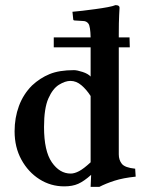

<svg xmlns="http://www.w3.org/2000/svg" viewBox="-20 -718 567 750"><path d="M190 -533V-572H334Q333 -615 325.5 -625.5Q318 -636 304 -636L272 -638Q266 -638 266 -643L263 -672Q278 -673 302.5 -676Q327 -679 353 -682.5Q379 -686 400.5 -690Q422 -694 431 -698Q447 -698 447 -688Q447 -688 445.5 -660Q444 -632 444 -583V-572H486L487 -533H444V-115Q444 -93 456 -78Q468 -63 508 -59L510 -28Q461 -23 427 -12Q393 -1 368 12H334L336 -35Q308 -10 285.5 0Q263 10 231 10Q178 10 134 -18Q90 -46 63.5 -94.5Q37 -143 37 -205Q37 -258 54 -304Q71 -350 105 -384Q136 -413 173.5 -428.5Q211 -444 269 -444Q281 -444 302.5 -437Q324 -430 334 -419V-533ZM334 -343Q318 -368 298 -385Q278 -402 255 -402Q235 -402 210.5 -387Q186 -372 169 -333.5Q152 -295 152 -222Q152 -128 182.5 -84Q213 -40 256 -40Q271 -40 289 -49.5Q307 -59 334 -84Z"/></svg>

Font: Libertinus Serif SemiBold
Style: Regular
Weight: 600
Designer: Philipp H. Poll, Khaled Hosny
Foundry: Caleb Maclennan
Version: Version 7.051;RELEASE